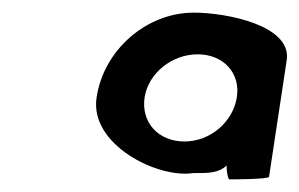

<svg xmlns="http://www.w3.org/2000/svg" viewBox="-20 -788 474 304"><path d="M133 -634C121 -559 230 -505 286 -514C307 -514 325 -513 339 -526C338 -520 341 -504 343 -504C346 -504 405 -504 406 -508L434 -693C442 -748 338 -768 287 -768C211 -768 144 -708 133 -634ZM209 -634C215 -672 252 -702 293 -702C334 -702 361 -672 355 -634C349 -595 313 -564 272 -564C230 -564 203 -595 209 -634Z"/></svg>

Font: Ampere
Style: Ita
Weight: 400
Version: Version 1